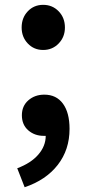

<svg xmlns="http://www.w3.org/2000/svg" viewBox="-20 -577 364 810"><path d="M71.3 -460.9Q71.3 -502 97.2 -529.3Q123 -556.6 162.1 -556.6Q201.2 -556.6 227.5 -529.3Q253.9 -502 253.9 -460.9Q253.9 -420.9 227.5 -393.6Q201.2 -366.2 162.1 -366.2Q123 -366.2 97.2 -393.6Q71.3 -420.9 71.3 -460.9ZM84 212.9 52.7 132.8Q110.4 111.3 141.6 75.2Q172.9 39.1 172.9 -3.9H164.1Q126 -3.9 99.1 -27.3Q72.3 -50.8 72.3 -90.8Q72.3 -129.9 99.6 -153.8Q127 -177.7 167 -177.7Q217.8 -177.7 245.6 -139.6Q273.4 -101.6 273.4 -33.2Q273.4 54.7 223.6 118.7Q173.8 182.6 84 212.9Z"/></svg>

Font: Gen Shin Gothic Bold
Style: Bold
Weight: 700
Designer: [Source Han Sans]
Ryoko NISHIZUKA  (kana & ideographs); Paul D. Hunt (Latin, Greek & Cyrillic); Wenlong ZHANG  (bopomofo
Version: Version 1.002.20150607